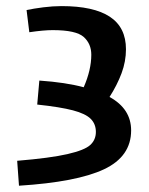

<svg xmlns="http://www.w3.org/2000/svg" viewBox="-20 -588 478 617"><path d="M35.2 -71.3Q141.6 -80.1 196.8 -92.8Q252 -105.5 270 -122.1Q288.1 -138.7 288.1 -164.1Q288.1 -189.5 271.5 -206.1Q254.9 -222.7 214.4 -233.4Q173.8 -244.1 99.6 -252L106.4 -329.1Q191.4 -323.2 249 -307.6Q273.4 -363.3 273.4 -412.1Q273.4 -447.3 249 -469.2Q224.6 -491.2 149.4 -491.2Q120.1 -491.2 74.2 -484.4L65.4 -555.7Q87.9 -560.5 119.1 -564.5Q150.4 -568.4 177.7 -568.4Q281.2 -568.4 333 -534.2Q384.8 -500 384.8 -429.7Q384.8 -390.6 370.6 -352.5Q356.4 -314.5 332 -276.4Q401.4 -238.3 401.4 -168.9Q401.4 -85 314 -43.9Q226.6 -2.9 41 8.8Z"/></svg>

Font: Sudo Variable
Style: Regular
Weight: 400
Monospace: yes
Designer: Jens Kutilek
Foundry: Jens Kutilek
Version: Version 0.040